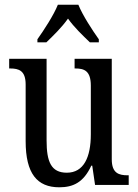

<svg xmlns="http://www.w3.org/2000/svg" viewBox="-20 -786 588 816"><path d="M139 -619V-606H177C208 -636 243 -670 269 -707C295 -670 331 -636 362 -606H400V-619C373 -657 331 -721 313 -766H226C208 -721 166 -657 139 -619ZM232 10C290 10 335 -10 368 -82H372L384 0H527V-41H523C486 -41 455 -49 455 -109V-536H297V-495H300C337 -495 366 -486 366 -422V-215C366 -118 336 -52 264 -52C197 -52 178 -99 178 -189V-536H19V-495H23C60 -495 89 -486 89 -427V-186C89 -48 138 10 232 10Z"/></svg>

Font: Noto Serif Tamil Condensed
Style: Italic
Weight: 400
Width: 3
Italic angle: -12°
Designer: Indian Type Foundry, Tom Grace, and the Monotype Design Team
Foundry: Monotype Imaging Inc.
Version: Version 2.003